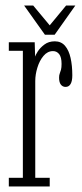

<svg xmlns="http://www.w3.org/2000/svg" viewBox="-20 -677 299 697"><path d="M12 0V-31.5H63V-492.5H12V-523.5H106L107.5 -471.5Q108.5 -476.5 117 -490Q125.5 -503.5 141 -515.2Q156.5 -527 179 -527Q202 -527 216 -510.8Q230 -494.5 236.2 -466.8Q242.5 -439 242.5 -403.5Q242.5 -382.5 236.2 -372Q230 -361.5 218 -361.5Q207.5 -361.5 201 -369.8Q194.5 -378 194.5 -395Q194.5 -404.5 197 -410.5Q199.5 -416.5 201.5 -424.2Q203.5 -432 203.5 -445Q203.5 -469.5 194.8 -480.5Q186 -491.5 172.5 -491.5Q152.5 -491.5 138 -474.2Q123.5 -457 115.8 -431.8Q108 -406.5 108 -383V-31.5H160.5V0ZM143 -551 67.5 -657H100.5L160.5 -585L220 -657H253.5L178.5 -551Z"/></svg>

Font: Imbue Thin 10pt ExtraLight
Style: Regular
Weight: 250
Version: Version 1.102